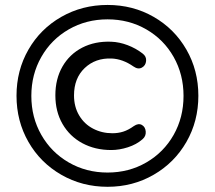

<svg xmlns="http://www.w3.org/2000/svg" viewBox="-20 -717 855 764"><path d="M45.7 -336Q45.7 -437 93.2 -519.6Q140.7 -602.3 223.9 -649.8Q307 -697.3 408 -697.3Q509 -697.3 591.6 -649.8Q674.3 -602.3 721.8 -519.6Q769.3 -437 769.3 -336Q769.3 -235 721.8 -152.2Q674.3 -69.4 591.4 -21.6Q508.6 26.3 408 26.3Q307 26.3 223.9 -21.6Q140.7 -69.4 93.2 -152.2Q45.7 -235 45.7 -336ZM710.3 -335.4Q710.3 -420.7 671 -490.3Q631.6 -560 562.3 -600Q493 -640 408 -640Q323 -640 253.5 -600Q184 -560 144.4 -490.3Q104.7 -420.7 104.7 -335.4Q104.7 -250 144.4 -180.4Q184 -110.8 253.5 -70.6Q323 -30.4 408 -30.4Q493 -30.4 562.3 -70.6Q631.6 -110.8 671 -180.4Q710.3 -250 710.3 -335.4ZM200.3 -337.7Q200.3 -403 228.6 -452.3Q256.9 -501.5 307.3 -527.5Q357.8 -553.5 422.6 -551Q455.3 -549.7 487.8 -537.3Q520.4 -524.9 547 -504.4Q563.1 -492.6 561.4 -474.5Q559.8 -456.3 544.6 -448Q529.5 -439.7 511.2 -452.4Q468.5 -482.3 424.1 -484.2Q359.7 -486.7 317.1 -446.3Q274.5 -405.8 274.5 -337.4Q274.5 -292.1 295 -257.7Q315.4 -223.3 350.4 -205.1Q385.4 -186.8 427.3 -186.8Q450.3 -186.8 470.4 -193.2Q490.6 -199.6 512.8 -215.5Q530.7 -227.7 544.6 -219.8Q558.5 -211.9 559.9 -193.4Q561.3 -174.9 547 -162.9Q523.1 -142 489 -131Q454.9 -120 422.6 -120Q358.1 -120 307.7 -147.2Q257.3 -174.4 228.8 -223.7Q200.3 -273.1 200.3 -337.7Z"/></svg>

Font: SN Pro Thin
Style: Regular
Weight: 200
Designer: Tobias Whetton
Foundry: Supernotes
Version: Version 1.003;Glyphs 3.3 (3324)